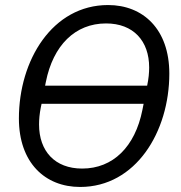

<svg xmlns="http://www.w3.org/2000/svg" viewBox="-20 -730 719 762"><path d="M298 12C519 12 652 -207 652 -438C652 -614 548 -710 409 -710C188 -710 55 -491 55 -260C55 -84 159 12 298 12ZM162 -405C191 -550 278 -637 401 -637C509 -637 572 -568 572 -462C572 -442 570 -418 564 -390H159ZM306 -61C198 -61 135 -130 135 -236C135 -256 137 -279 142 -304L145 -318H550L545 -293C516 -148 429 -61 306 -61Z"/></svg>

Font: Braiins Sans
Style: Italic
Weight: 400
Italic angle: -11.31°
Designer: Mike Abbink, Paul van der Laan, Pieter van Rosmalen, Jiri Chlebus, Lubos Buracinsky
Foundry: Bold Monday, Sudetype
Version: Version 1.000;hotconv 1.0.109;makeotfexe 2.5.65596